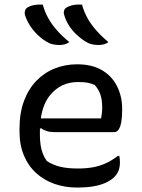

<svg xmlns="http://www.w3.org/2000/svg" viewBox="-20 -834 640 866"><path d="M328 -544Q394 -544 439 -518Q484 -492 507.5 -446Q531 -400 531 -342V-338Q531 -306 527 -283.5Q523 -261 515 -249.5Q507 -238 495 -238H225Q206 -238 190.5 -243Q175 -248 165 -256L160 -253Q160 -245 160 -236V-225Q160 -201 163 -180.5Q166 -160 173 -141.5Q180 -123 191 -108Q218 -90 251 -82Q284 -74 332 -74Q369 -74 399.5 -79.5Q430 -85 458 -98Q486 -111 512 -131H518Q519 -125 520 -118.5Q521 -112 521 -103Q521 -80 514.5 -64Q508 -48 496 -36Q480 -20 455 -9Q430 2 398 7Q366 12 329 12Q273 12 226 -4.5Q179 -21 143.5 -53Q108 -85 88 -132.5Q68 -180 68 -241V-253Q68 -324 88 -378Q108 -432 143.5 -469Q179 -506 226.5 -525Q274 -544 328 -544ZM164 -300H436Q438 -312 439.5 -324Q441 -336 441 -348Q441 -383 433 -407Q425 -431 407 -451Q390 -458 374.5 -461Q359 -464 332 -464Q255 -464 207 -406Q174 -367 164 -300ZM350 -813Q359 -780 375 -751.5Q391 -723 414.5 -696.5Q438 -670 469 -644Q460 -637 448 -634Q436 -631 424 -631Q409 -631 394 -634.5Q379 -638 365 -647Q344 -660 324.5 -678.5Q305 -697 291 -719Q277 -741 270 -765Q266 -775 269 -786Q272 -797 284 -802Q293 -807 302.5 -809.5Q312 -812 324 -813Q336 -814 350 -813ZM173 -813Q182 -780 198 -751.5Q214 -723 237.5 -696.5Q261 -670 293 -644Q283 -637 271.5 -634Q260 -631 248 -631Q232 -631 217 -634.5Q202 -638 188 -647Q167 -660 148 -678.5Q129 -697 115 -719Q101 -741 93 -765Q90 -775 93 -786Q96 -797 107 -802Q116 -807 126 -809.5Q136 -812 148 -813Q160 -814 173 -813Z"/></svg>

Font: Code D Ace
Style: Regular
Weight: 400
Version: Version 1.085; ttfautohint (v1.8.4.7-5d5b);Nerd Fonts 3.0.2